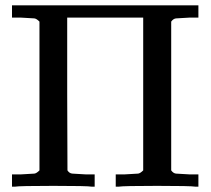

<svg xmlns="http://www.w3.org/2000/svg" viewBox="-20 -700 790 720"><path d="M128 -619Q117 -630 109 -631Q98 -632 58 -634H25V-680H724V-634H691Q650 -632 640 -631Q630 -630 622 -619V-61Q630 -50 640 -49Q650 -48 691 -46H724V0H713Q696 -3 569 -3Q442 -3 425 0H414V-46H447Q488 -48 498 -49Q506 -50 517 -61V-634H232V-348L233 -61Q240 -50 251 -49Q262 -48 302 -46H335V0H324Q308 -3 180 -3Q52 -3 36 0H25V-46H58Q98 -48 109 -49Q117 -50 128 -61Z"/></svg>

Font: KaTeX_Main
Style: Regular
Weight: 400
Version: Version